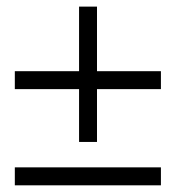

<svg xmlns="http://www.w3.org/2000/svg" viewBox="-20 -553 526 575"><path d="M216.8 -286.1H24.4V-339.8H216.8V-533.2H270.5V-339.8H461.9V-286.1H270.5V-127.9H216.8ZM24.4 -51.8H461.9V2H24.4Z"/></svg>

Font: Reddit Sans Chocolate Light
Style: Regular
Weight: 300
Designer: Stephen Hutchings
Foundry: Reddit
Version: Version 1.013